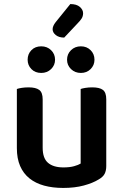

<svg xmlns="http://www.w3.org/2000/svg" viewBox="-20 -910 606 945"><path d="M503 -93Q503 -70 495 -54.5Q487 -39 466 -27Q437 -9 392.5 3Q348 15 291 15Q239 15 197 3.5Q155 -8 125 -32Q95 -56 79 -93Q63 -130 63 -181V-472Q71 -475 86.5 -477.5Q102 -480 121 -480Q156 -480 173 -467.5Q190 -455 190 -421V-183Q190 -131 216.5 -108.5Q243 -86 292 -86Q323 -86 344.5 -92Q366 -98 377 -105V-472Q385 -475 400.5 -477.5Q416 -480 434 -480Q470 -480 486.5 -467.5Q503 -455 503 -421ZM183 -551Q153 -551 134.5 -570Q116 -589 116 -616Q116 -644 134.5 -663Q153 -682 183 -682Q212 -682 231.5 -663Q251 -644 251 -616Q251 -589 231.5 -570Q212 -551 183 -551ZM378 -551Q349 -551 329.5 -570Q310 -589 310 -616Q310 -644 329.5 -663Q349 -682 378 -682Q407 -682 426 -663Q445 -644 445 -616Q445 -589 426 -570Q407 -551 378 -551ZM326 -890Q357 -890 373 -876Q389 -862 389 -845Q389 -830 381.5 -818.5Q374 -807 360 -793L296 -725Q270 -725 254.5 -737.5Q239 -750 239 -766Q239 -782 254 -801Z"/></svg>

Font: Baloo 2 Latin SemiBold
Style: Regular
Weight: 400
Designer: Sarang Kulkarni and Ek Type
Foundry: Ek Type
Version: Version 1.001